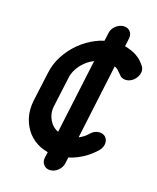

<svg xmlns="http://www.w3.org/2000/svg" viewBox="-107 -704 695 849"><g transform="rotate(15 241.0 -279.5)"><path d="M296 -582Q300 -602 317 -615.5Q334 -629 353 -629Q373 -629 383.5 -615.5Q394 -602 390 -582L382 -545Q387 -544 393 -542Q417 -534 434 -523Q451 -512 461 -500Q471 -488 476 -480Q485 -466 481 -449Q479 -440 473 -430.5Q467 -421 458 -414Q442 -402 424 -402Q415 -402 406.5 -406Q398 -410 393 -418L383 -429Q379 -436 370 -442Q366 -445 361 -447L288 -103Q312 -112 332 -132Q349 -148 370 -148Q387 -148 398 -138Q412 -124 408 -102Q404 -84 389 -70Q353 -36 309 -18Q288 -9 267 -5L261 23Q257 42 240.5 56Q224 70 204 70Q185 70 174 56Q163 42 167 23L173 -4Q156 -9 140 -16Q107 -32 84 -61Q62 -90 53.5 -127.5Q45 -165 54 -208L83 -342Q92 -386 116.5 -423.5Q141 -461 175 -489Q209 -517 249 -533Q268 -541 288 -545ZM227 -423Q207 -407 193.5 -386Q180 -365 176 -342L147 -208Q142 -184 147 -164Q152 -144 164 -127Q176 -112 194 -103L267 -446Q245 -438 227 -423Z"/></g></svg>

Font: VDS
Style: Italic
Weight: 400
Designer: artmaker
Foundry: artmaker
Version: Version 1.000 2009 initial release